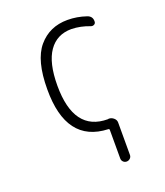

<svg xmlns="http://www.w3.org/2000/svg" viewBox="-132 -620 764 889"><g transform="rotate(-20 250.0 -175.0)"><path d="M309.6 9.8Q106.4 2 107.4 -259.8Q107.4 -402.3 161.6 -466.3Q215.8 -530.3 304.7 -530.3Q351.6 -530.3 397.5 -514.6Q421.9 -505.9 420.9 -480.5Q420.9 -471.7 413.6 -467.3Q406.2 -462.9 397.5 -465.8Q352.5 -483.4 307.6 -484.4Q235.4 -484.4 196.3 -428.2Q157.2 -372.1 157.2 -259.8Q157.2 -34.2 324.2 -34.2Q325.2 -34.2 326.2 -34.7Q327.1 -35.2 328.1 -35.2Q341.8 -35.2 352.5 -25.9Q363.3 -16.6 363.3 -3.9V156.2Q363.3 166 356 172.9Q348.6 179.7 338.9 179.7Q329.1 179.7 322.3 172.9Q315.4 166 315.4 156.2V14.6Q314.5 9.8 309.6 9.8Z"/></g></svg>

Font: Rounded-L Mgen+ 1m light
Style: Regular
Weight: 200
Designer: [Source Han Sans]
Ryoko NISHIZUKA  (kana & ideographs); Paul D. Hunt (Latin, Greek & Cyrillic); Wenlong ZHANG  (bopomofo
Version: Version 1.059.20150602